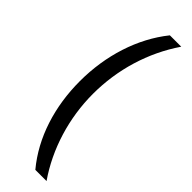

<svg xmlns="http://www.w3.org/2000/svg" viewBox="-295 -722 884 884"><g transform="rotate(45 147.0 -280.0)"><path d="M46 -276C46 -111 94 43 190 158H263C177 34 130 -121 130 -277C130 -435 176 -589 264 -718H190C96 -601 46 -443 46 -276Z"/></g></svg>

Font: Noto Sans Gujarati UI Condensed
Style: Regular
Weight: 400
Width: 3
Designer: Jelle Bosma - Monotype Design Team, Universal Thirst
Foundry: Monotype Imaging Inc.
Version: Version 2.106